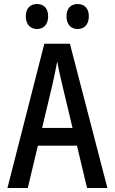

<svg xmlns="http://www.w3.org/2000/svg" viewBox="-20 -933 570 953"><path d="M365 -789C397 -789 421 -810 421 -852C421 -894 397 -913 365 -913C334 -913 310 -894 310 -852C310 -810 334 -789 365 -789ZM164 -789C195 -789 219 -810 219 -852C219 -894 195 -913 164 -913C132 -913 108 -894 108 -852C108 -810 132 -789 164 -789ZM17 0H118L168 -210H362L412 0H513L327 -716H200ZM240 -512C247 -545 258 -593 264 -629C270 -593 281 -546 289 -512L340 -298H189Z"/></svg>

Font: Noto Sans Mono Condensed Medium
Style: Regular
Weight: 500
Width: 3
Designer: Monotype Design Team
Foundry: Monotype Imaging Inc.
Version: Version 2.014